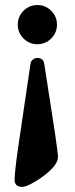

<svg xmlns="http://www.w3.org/2000/svg" viewBox="-20 -727 298 765"><path d="M38.1 -8.8Q38.1 -38.1 50.3 -125.5L101.6 -473.6Q103 -482.9 110.8 -489.5Q118.7 -496.1 128.9 -496.1Q152.3 -496.1 156.2 -473.6L199.2 -195.8Q210.9 -116.7 210.9 -101.1Q210.9 -68.8 152.3 -24.9Q128.9 -7.3 104.7 5.1Q80.6 17.6 68.8 17.6Q51.8 17.6 44.9 9.5Q38.1 1.5 38.1 -8.8ZM73.7 -573.7Q50.8 -596.7 50.8 -628.9Q50.8 -661.1 73.7 -684.1Q96.7 -707 128.9 -707Q161.1 -707 184.1 -684.1Q207 -661.1 207 -628.9Q207 -596.7 184.1 -573.7Q161.1 -550.8 128.9 -550.8Q96.7 -550.8 73.7 -573.7Z"/></svg>

Font: Monomachus
Style: Medium
Weight: 500
Designer: Alexey Kryukov
Version: Version 1.0